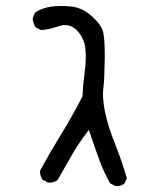

<svg xmlns="http://www.w3.org/2000/svg" viewBox="-20 -507 540 648"><path d="M369.1 120.6Q372.1 121.1 376.5 121.1Q380.9 121.1 387.5 119.1Q394 117.2 399.9 112.3L408.2 95.2Q391.1 35.6 367.7 -22.9Q344.2 -81.5 334.5 -128.9Q327.6 -163.1 327.6 -189Q327.6 -199.2 329.1 -211.9Q332.5 -239.7 333.5 -307.6Q333.5 -315.9 333.5 -326.4Q333.5 -336.9 333 -351.6Q332 -383.8 327.6 -400.4Q321.3 -424.3 289.6 -452.6Q257.8 -481 221.2 -484.9Q202.6 -486.8 185.8 -486.8Q168.9 -486.8 154.3 -484.9Q125 -481 100.6 -466.3Q92.3 -456.1 90.3 -442.4Q92.3 -426.8 100.6 -414.6L118.2 -405.8Q142.6 -406.2 176.3 -418Q188.5 -422.4 199.2 -422.4Q222.7 -422.4 240.7 -403.3Q266.1 -376 268.6 -338.4Q269.5 -326.7 269.5 -314.9Q269.5 -289.1 264.9 -256.1Q260.3 -223.1 258.3 -181.6Q222.7 -112.3 185.5 -52.2Q148.4 7.8 115.7 67.9Q115.2 70.3 115.2 72.3Q115.2 87.9 124 100.1L141.6 108.9Q144 109.4 146.5 109.4Q162.6 109.4 174.3 100.6L220.7 19.5Q244.1 -22 274.9 -62L279.8 -68.8Q297.9 -15.1 313.5 28.3Q329.1 71.8 351.6 111.8Z"/></svg>

Font: Bakudai
Style: Light
Weight: 300
Version: Version 1.48